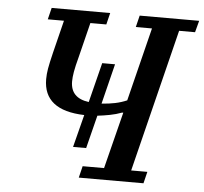

<svg xmlns="http://www.w3.org/2000/svg" viewBox="-51 -751 855 804"><g transform="rotate(5 377.0 -349.0)"><path d="M321 -49H411L471 -287H466Q442 -278 416 -273Q390 -268 364 -265L329 -126H274L309 -263Q137 -268 137 -399Q137 -420 141 -443.5Q145 -467 156 -512L190 -649H122L134 -698H380L368 -649H301L265 -504Q254 -463 250 -439.5Q246 -416 246 -399Q246 -329 323 -319L365 -486H419L377 -317Q408 -319 434 -324.5Q460 -330 483 -340L560 -649H492L504 -698H754L741 -649H674L525 -49H593L581 0H309Z"/></g></svg>

Font: IBM Plex Serif Medium
Style: Italic
Weight: 500
Italic angle: -14°
Designer: Mike Abbink, Paul van der Laan, Pieter van Rosmalen
Foundry: Bold Monday
Version: Version 2.5